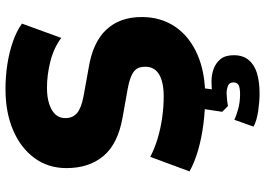

<svg xmlns="http://www.w3.org/2000/svg" viewBox="-153 -603 965 699"><g transform="rotate(-90 329.5 -253.5)"><path d="M329 11Q278 11 227 4.5Q176 -2 131.5 -15Q87 -28 55 -46L108 -189Q138 -173 175 -162Q212 -151 251.5 -145.5Q291 -140 328 -140Q379 -140 407.5 -156.5Q436 -173 436 -207Q436 -228 427.5 -239.5Q419 -251 401 -258.5Q383 -266 356 -271L250 -290Q155 -307 111 -359.5Q67 -412 67 -494Q67 -561 104 -611Q141 -661 205.5 -688.5Q270 -716 355 -716Q402 -716 446.5 -709Q491 -702 529 -688.5Q567 -675 593 -656L541 -513Q505 -540 456 -552.5Q407 -565 359 -565Q326 -565 301 -557Q276 -549 262.5 -534.5Q249 -520 249 -498Q249 -471 267.5 -455.5Q286 -440 328 -432L433 -413Q525 -398 571 -349Q617 -300 617 -220Q617 -150 581.5 -98Q546 -46 481 -17.5Q416 11 329 11ZM338 209Q310 209 275 204Q240 199 218 187L243 117Q259 125 283.5 131.5Q308 138 336 138Q358 138 368.5 133Q379 128 379 113Q379 99 366.5 94Q354 89 339 89Q332 89 317 90.5Q302 92 293 94L272 73L286 -20H361L350 65L316 43Q326 38 344.5 36Q363 34 384 34Q406 34 427.5 41.5Q449 49 463.5 66.5Q478 84 478 115Q478 149 460 170Q442 191 411 200Q380 209 338 209Z"/></g></svg>

Font: Nunito Sans 7pt SemiCondensed Black
Style: Regular
Weight: 900
Width: 4
Designer: Vernon Adams
Foundry: Vernon Adams
Version: Version 3.101;gftools[0.9.27]